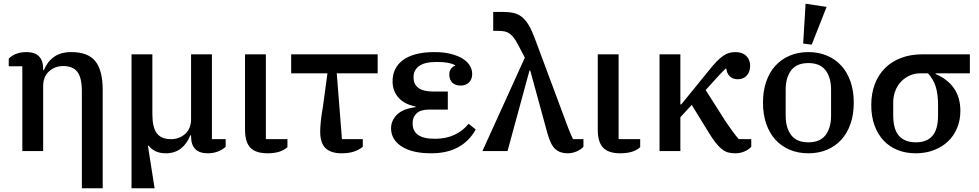

<svg xmlns="http://www.w3.org/2000/svg" viewBox="-20 -812 5262 1032"><path d="M100 -456H27V-497Q62 -532 122 -532Q212 -532 212 -441V-435H216Q234 -480 270 -506Q306 -532 363 -532Q453 -532 492.5 -483Q532 -434 532 -328V200H420V-322Q420 -394 396 -425.5Q372 -457 320 -457Q275 -457 243.5 -428.5Q212 -400 212 -349V0H100Z M687 -520H799V-199Q799 -127 823 -95.5Q847 -64 899 -64Q944 -64 975.5 -92.5Q1007 -121 1007 -172V-520H1119V-64H1193V-23Q1176 -7 1151 2.5Q1126 12 1097 12Q1007 12 1007 -79V-85H1003Q985 -39 952 -13.5Q919 12 871 12Q811 12 779 -29H775L811 200H687Z M1409 -520V-64H1525V-21Q1489 12 1418 12Q1355 12 1326 -18Q1297 -48 1297 -115V-520Z M1930 -23Q1909 -6 1881.5 3Q1854 12 1816 12Q1759 12 1730 -15.5Q1701 -43 1701 -105Q1701 -128 1704.5 -161.5Q1708 -195 1716 -240L1740 -418H1545V-520H2010V-418H1790L1818 -64H1930Z M2298 12Q2195 12 2138.5 -25Q2082 -62 2082 -122Q2082 -164 2113.5 -195.5Q2145 -227 2213 -236V-240Q2154 -251 2122 -287Q2090 -323 2090 -376Q2090 -410 2103.5 -438.5Q2117 -467 2144.5 -488Q2172 -509 2214.5 -520.5Q2257 -532 2316 -532Q2365 -532 2402.5 -522.5Q2440 -513 2465.5 -497.5Q2491 -482 2504.5 -460.5Q2518 -439 2518 -415Q2518 -386 2501 -369Q2484 -352 2456 -352Q2427 -352 2411 -368Q2395 -384 2395 -411Q2395 -430 2404 -442Q2413 -454 2426 -459V-462Q2411 -470 2388 -474.5Q2365 -479 2328 -479Q2262 -479 2232.5 -457Q2203 -435 2203 -400V-394Q2203 -359 2229 -339.5Q2255 -320 2309 -320H2387V-223H2286Q2240 -223 2219 -202.5Q2198 -182 2198 -152V-146Q2198 -109 2226.5 -87.5Q2255 -66 2318 -66Q2433 -66 2499 -147L2537 -116Q2502 -53 2442.5 -20.5Q2383 12 2298 12Z M2801 -502 2765 -571Q2753 -594 2742 -608.5Q2731 -623 2719 -631.5Q2707 -640 2692.5 -643Q2678 -646 2659 -646H2631V-748H2680Q2714 -748 2739.5 -742.5Q2765 -737 2785 -721Q2805 -705 2821.5 -677.5Q2838 -650 2854 -607L3033 -127Q3039 -111 3046.5 -93.5Q3054 -76 3060 -64H3116V-23Q3102 -8 3079 2Q3056 12 3030 12Q2990 12 2964.5 -11Q2939 -34 2922 -97L2830 -433H2826L2708 0H2573Z M3305 -520V-64H3421V-21Q3385 12 3314 12Q3251 12 3222 -18Q3193 -48 3193 -115V-520Z M3525 -520H3637V-251H3642L3790 -433Q3813 -462 3831.5 -481Q3850 -500 3866.5 -511.5Q3883 -523 3899 -527.5Q3915 -532 3933 -532Q3970 -532 3991 -511.5Q4012 -491 4012 -459Q4012 -425 3993.5 -405.5Q3975 -386 3946 -386Q3920 -386 3903.5 -401Q3887 -416 3884 -443H3880Q3868 -432 3852 -415Q3836 -398 3820 -380L3773 -328L3881 -158Q3895 -137 3915 -109.5Q3935 -82 3951 -64H4018V-23Q4004 -8 3981.5 2Q3959 12 3932 12Q3911 12 3894 7.5Q3877 3 3860.5 -10Q3844 -23 3826.5 -45Q3809 -67 3788 -102L3698 -248L3637 -182V0H3525Z M4325 -47Q4388 -47 4417.5 -86Q4447 -125 4447 -190V-330Q4447 -395 4417.5 -434Q4388 -473 4325 -473Q4262 -473 4232.5 -434Q4203 -395 4203 -330V-190Q4203 -125 4232.5 -86Q4262 -47 4325 -47ZM4325 12Q4270 12 4225 -7Q4180 -26 4148 -61Q4116 -96 4098.5 -146.5Q4081 -197 4081 -260Q4081 -323 4098.5 -373.5Q4116 -424 4148 -459Q4180 -494 4225 -513Q4270 -532 4325 -532Q4380 -532 4425 -513Q4470 -494 4502 -459Q4534 -424 4551.5 -373.5Q4569 -323 4569 -260Q4569 -197 4551.5 -146.5Q4534 -96 4502 -61Q4470 -26 4425 -7Q4380 12 4325 12ZM4297 -578 4310 -792 4423 -775 4343 -572Z M5009 -418V-414Q5073 -387 5107.5 -337.5Q5142 -288 5142 -216Q5142 -166 5124.5 -124Q5107 -82 5075.5 -52Q5044 -22 4999.5 -5Q4955 12 4902 12Q4849 12 4805 -5.5Q4761 -23 4729.5 -56.5Q4698 -90 4680.5 -138Q4663 -186 4663 -248Q4663 -309 4682 -359.5Q4701 -410 4736.5 -445.5Q4772 -481 4823 -500.5Q4874 -520 4938 -520H5193V-418ZM4903 -47Q4962 -47 4992 -82Q5022 -117 5022 -191V-249Q5022 -306 5009.5 -346Q4997 -386 4968 -418H4928Q4896 -418 4869.5 -406Q4843 -394 4823 -373Q4803 -352 4792 -323Q4781 -294 4781 -260V-193Q4781 -117 4812 -82Q4843 -47 4903 -47Z"/></svg>

Font: IBM Plex Serif Medm
Style: Regular
Weight: 500
Designer: Mike Abbink, Paul van der Laan, Pieter van Rosmalen
Foundry: Bold Monday
Version: Version 3.001